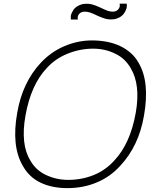

<svg xmlns="http://www.w3.org/2000/svg" viewBox="-20 -978 796 1014"><path d="M649 -938.5Q646 -923.5 634.5 -906.5Q624 -892.5 608.2 -884.8Q592.5 -877 578 -876Q556 -874 538 -878.8Q520 -883.5 497 -894Q469 -907.5 455 -912Q441.5 -916.5 428 -916.5Q411.5 -916.5 402 -908.2Q392.5 -900 390.5 -888.5Q389.5 -880.5 391.5 -875H354Q353.5 -884.5 354 -895Q358 -911.5 368.5 -927Q379 -940.5 394.8 -948.5Q410.5 -956.5 425 -957.5Q447.5 -959.5 465.8 -954.8Q484 -950 506.5 -939.5Q521 -932.5 531.5 -928Q542 -923.5 548.5 -921Q561 -916.5 575 -916.5Q591.5 -916.5 601 -925Q610.5 -933.5 612.5 -945Q613.5 -953 611.5 -958.5H649Q651 -949 649 -938.5ZM100 -103Q39.5 -207 71 -382.5Q98.5 -543 196 -647Q249.5 -704 319.5 -734Q390 -764.5 466.5 -764.5Q507.5 -764.5 544.8 -757.2Q582 -750 613.5 -735.2Q645 -720.5 670 -698.5Q695 -676.5 711.5 -647Q772 -546 740.5 -367.5Q713 -207 615.5 -103Q563 -44.5 491.2 -14.5Q419.5 15.5 336.5 15.5Q253.5 15.5 193.2 -13.8Q133 -43 100 -103ZM583.5 -130Q668 -219.5 697 -382.5Q723 -531 670 -618.5Q656 -643 636.2 -662Q616.5 -681 589.5 -694Q536 -721 471 -721Q403 -721 337 -694.5Q271.5 -668 227 -618.5Q143.5 -530.5 114.5 -367.5Q87.5 -215 140.5 -130Q168 -80.5 221.5 -54.5Q277 -28 340.5 -28Q411 -28 474 -53.2Q537 -78.5 583.5 -130Z"/></svg>

Font: Russisch Sans ExtraLight
Style: Italic
Weight: 200
Width: 4
Italic angle: -10°
Designer: Michael Sharanda (font) & Cristiano Sobral (main changes)
Foundry: Michael Sharanda
Version: Version 2.00;September 8, 2020;FontCreator 13.0.0.2681 64-bi